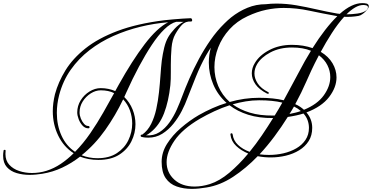

<svg xmlns="http://www.w3.org/2000/svg" viewBox="-343 -836 2388 1233"><path d="M-153 287Q-197 287 -236 275.5Q-275 264 -299 237Q-323 210 -323 164Q-323 148 -320 132Q-320 126 -313 126Q-307 126 -307 131Q-307 137 -307.5 142Q-308 147 -308 153Q-308 195 -283.5 222Q-259 249 -220 262Q-181 275 -138 275Q-90 275 -45 261Q3 246 47 216.5Q91 187 130 148Q66 107 31 35Q-4 -37 -4 -122Q-4 -173 10 -231Q31 -309 77.5 -384.5Q124 -460 205.5 -525Q287 -590 411.5 -637Q536 -684 712 -706Q735 -709 767.5 -711.5Q800 -714 831 -716.5Q862 -719 880 -719H881Q886 -719 888.5 -715Q891 -711 891 -706Q891 -698 884 -698Q848 -700 826 -677Q804 -654 783 -617Q763 -582 758.5 -528.5Q754 -475 754 -420V-373Q754 -350 753.5 -328.5Q753 -307 751 -289Q740 -185 710.5 -108.5Q681 -32 625 13Q607 28 595 33Q643 37 680 13.5Q717 -10 745 -49.5Q773 -89 792.5 -133Q812 -177 826 -215Q846 -269 873 -331Q900 -393 934 -456.5Q968 -520 1009 -579Q1050 -638 1099 -686Q1119 -706 1141 -724Q1190 -763 1246 -786Q1302 -809 1364 -809Q1397 -813 1432 -813Q1496 -813 1560 -802Q1624 -791 1689 -776Q1754 -761 1822 -749L1839 -747Q1877 -781 1913.5 -798.5Q1950 -816 1984 -816Q1998 -816 2011 -813L2015 -812L2017 -810Q2025 -806 2025 -797Q2025 -786 2013.5 -772Q2002 -758 1987 -747Q1972 -736 1960 -734Q1916 -726 1867 -728Q1827 -684 1788 -623.5Q1749 -563 1717 -503Q1767 -473 1792.5 -429.5Q1818 -386 1818 -339Q1818 -275 1770.5 -213Q1723 -151 1625 -114Q1662 -71 1662 -15Q1662 34 1639.5 69.5Q1617 105 1579 128.5Q1541 152 1493.5 163.5Q1446 175 1396 175Q1375 175 1353.5 173Q1332 171 1312 167Q1237 245 1154 299.5Q1071 354 983 368Q959 372 935.5 374.5Q912 377 889 377Q836 377 791.5 361.5Q747 346 721 308Q695 270 695 203Q695 143 729.5 88Q764 33 819 -14.5Q874 -62 934 -97Q976 -121 1021 -141Q1066 -161 1112 -175Q1055 -226 1026.5 -294Q998 -362 998 -434Q998 -483 1011 -530Q993 -503 979 -478Q945 -417 915.5 -344.5Q886 -272 861 -207Q847 -168 824.5 -124Q802 -80 770.5 -41Q739 -2 699 23Q659 48 609 48Q599 48 588 47Q577 46 566 43Q561 43 561 38Q558 36 560 35H561Q561 27 570 29Q606 3 627.5 -40Q649 -83 660.5 -135.5Q672 -188 678 -243.5Q684 -299 687.5 -351.5Q691 -404 696 -447Q702 -491 711.5 -530Q721 -569 737 -597Q752 -623 778.5 -651.5Q805 -680 836 -696H830Q829 -695 826 -695Q825 -695 824 -695.5Q823 -696 821 -696H789Q753 -687 713 -648.5Q673 -610 632 -548Q591 -486 549.5 -408.5Q508 -331 469 -244L455 -213Q490 -179 508.5 -133Q527 -87 527 -38Q527 19 501 71.5Q475 124 422.5 157.5Q370 191 288 191Q256 191 226.5 185.5Q197 180 171 170Q117 212 56.5 240.5Q-4 269 -72 280Q-91 283 -112 285Q-133 287 -153 287ZM1882 -744Q1917 -744 1952.5 -749Q1988 -754 2007 -768Q2012 -771 2016 -777Q2020 -783 2020 -789Q2020 -797 2011 -801Q2001 -804 1990 -804Q1965 -804 1937.5 -788Q1910 -772 1882 -744ZM1132 -181Q1225 -208 1321 -208Q1414 -208 1479 -192Q1508 -245 1532.5 -291Q1557 -337 1576 -372Q1615 -447 1654 -510Q1603 -531 1532 -531Q1453 -531 1393.5 -499.5Q1334 -468 1308 -424Q1291 -395 1291 -364Q1291 -332 1312 -300Q1333 -268 1380 -244Q1384 -241 1384 -238Q1384 -236 1380.5 -234.5Q1377 -233 1372 -235Q1321 -261 1297.5 -295Q1274 -329 1274 -365Q1274 -400 1294 -432Q1323 -481 1386.5 -514.5Q1450 -548 1532 -548Q1570 -548 1603 -542.5Q1636 -537 1664 -527Q1705 -592 1745 -643.5Q1785 -695 1823 -732L1819 -733Q1725 -750 1643 -767.5Q1561 -785 1479 -785Q1424 -785 1366.5 -773Q1309 -761 1247 -732Q1178 -700 1130.5 -647.5Q1083 -595 1058.5 -532Q1034 -469 1034 -405Q1034 -342 1058.5 -283.5Q1083 -225 1132 -181ZM139 139Q192 85 237 19.5Q282 -46 320 -113Q358 -180 390 -238Q354 -256 304 -256Q271 -256 239.5 -236Q208 -216 188 -184Q168 -152 168 -114Q168 -95 176 -75Q184 -55 196.5 -41Q209 -27 223 -27Q232 -27 232 -19Q232 -12 224 -12Q203 -12 187 -29.5Q171 -47 162 -71Q153 -95 153 -114Q153 -156 175 -191.5Q197 -227 232 -248.5Q267 -270 304 -270Q330 -270 353.5 -265Q377 -260 397 -251L419 -291Q506 -447 586 -552Q666 -657 737 -693Q648 -686 558 -664Q468 -642 385 -605Q302 -568 232 -514Q162 -460 111.5 -388.5Q61 -317 37 -226Q22 -168 22 -111Q22 -31 52 35Q82 101 139 139ZM1609 -131Q1695 -166 1736.5 -224Q1778 -282 1778 -341Q1778 -381 1759.5 -417.5Q1741 -454 1705 -481Q1677 -428 1656 -383Q1635 -338 1624 -312Q1594 -243 1553 -167Q1570 -160 1584 -150.5Q1598 -141 1609 -131ZM283 180Q358 180 407.5 147.5Q457 115 481.5 64Q506 13 506 -43Q506 -86 491.5 -126.5Q477 -167 448 -198Q399 -95 332.5 -1Q266 93 181 161Q204 170 229.5 175Q255 180 283 180ZM1410 -94H1421Q1434 -115 1446.5 -136Q1459 -157 1470 -177Q1409 -192 1321 -192Q1278 -192 1235.5 -185Q1193 -178 1151 -166Q1197 -132 1261.5 -112.5Q1326 -93 1410 -94ZM907 362Q954 362 1005 346Q1067 326 1129.5 273.5Q1192 221 1251 150Q1205 131 1173.5 101Q1142 71 1137 29V27Q1137 20 1144 20Q1150 20 1151 27Q1156 67 1186 95Q1216 123 1260 139Q1301 89 1339 33Q1377 -23 1411 -78H1410Q1321 -77 1251 -99Q1181 -121 1131 -160Q1082 -144 1033.5 -121.5Q985 -99 940 -73Q828 -7 777.5 67Q727 141 727 205Q727 272 776 317Q825 362 907 362ZM1516 -104Q1536 -108 1554.5 -112.5Q1573 -117 1589 -123Q1570 -140 1545 -152Q1538 -140 1531 -128Q1524 -116 1516 -104ZM1384 159Q1432 159 1477.5 148.5Q1523 138 1560 116.5Q1597 95 1619 62Q1641 29 1641 -15Q1641 -40 1632.5 -63.5Q1624 -87 1606 -107Q1561 -93 1505 -85Q1465 -21 1419.5 40Q1374 101 1324 155Q1339 157 1354 158Q1369 159 1384 159Z"/></svg>

Font: Mea Culpa
Style: Regular
Weight: 400
Designer: Robert E. Leuschke
Foundry: Robert E. Leuschke
Version: Version 1.010; ttfautohint (v1.8.3)